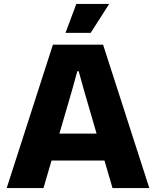

<svg xmlns="http://www.w3.org/2000/svg" viewBox="-20 -956 793 976"><path d="M249 -729H504L739 0H552L511 -140H242L201 0H14ZM471 -277 406 -500 380 -594H373L347 -500L282 -277ZM368 -936H535L441 -789H313Z"/></svg>

Font: Mona Sans ExtraBold
Style: Regular
Weight: 800
Designer: Deni Anggara
Foundry: GitHub
Version: Version 2.000